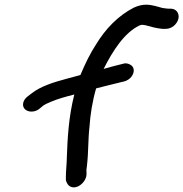

<svg xmlns="http://www.w3.org/2000/svg" viewBox="-20 -766 782 819"><path d="M114 -290C125 -290 136 -293 147 -301L148 -302L165 -316C169 -319 180 -325 200 -333C226 -344 258 -353 297 -363C272 -265 268 -172 265 -93C265 -70 261 -37 261 -13V1C261 8 269 21 272 24C300 51 348 14 349 -22V-33C348 -38 349 -46 351 -60C358 -121 355 -166 362 -228C365 -276 374 -334 390 -389C424 -397 463 -408 478 -411C489 -414 498 -416 511 -419C522 -422 534 -430 540 -438C555 -457 555 -481 534 -491C526 -495 515 -498 505 -494L473 -486C460 -483 444 -478 422 -472C463 -553 511 -626 574 -657C579 -659 583 -660 583 -660C589 -660 594 -660 602 -658C620 -653 647 -645 672 -643H688C712 -643 735 -662 741 -686C746 -708 733 -729 708 -729H697C691 -730 683 -730 673 -732C656 -736 631 -746 603 -746C587 -746 569 -742 550 -733C484 -699 430 -643 390 -577C365 -539 344 -496 323 -446C304 -441 282 -435 264 -430C212 -416 154 -399 114 -367L97 -354C88 -347 81 -337 79 -327C74 -304 93 -290 114 -290Z"/></svg>

Font: Stray Cat
Style: BlkObl
Weight: 900
Version: Version 1.0